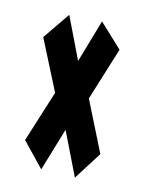

<svg xmlns="http://www.w3.org/2000/svg" viewBox="-57 -590 364 494"><g transform="rotate(10 125.0 -343.0)"><path d="M172 -138 127 -255 83 -144 29 -211 84 -344 29 -480 85 -548 128 -435 171 -546 228 -482 172 -345 226 -209Z"/></g></svg>

Font: Inconsolata UltraCondensed Black
Style: Regular
Weight: 900
Width: 1
Monospace: yes
Designer: Raph Levien, Cyreal, Brenton Simpson
Foundry: Raph Levien, Cyreal, Google
Version: Version 3.001; ttfautohint (v1.8.2.53-6de2)